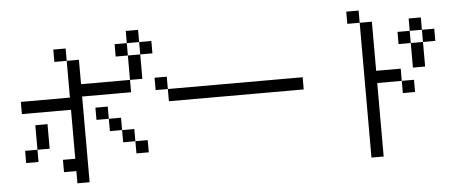

<svg xmlns="http://www.w3.org/2000/svg" viewBox="-60 -1009 3119 1301"><g transform="rotate(-5 1500.0 -359.0)"><path d="M750 -692.4V-776.4H833V-692.4ZM583 -276.4V-359.4H667V-276.4ZM83 -359.4V-442.4H417V-692.4H500V-526.4H833V-692.4H917V-526.4H833V-442.4H500V140.6H417V57.6H333V-26.4H417V-359.4ZM83 -26.4V-109.4H167V-26.4ZM917 -692.4V-776.4H833V-859.4H917V-776.4H1000V-692.4ZM833 -109.4H750V-192.4H667V-276.4H750V-192.4H833ZM833 -109.4H917V-26.4H833ZM417 -692.4H333V-776.4H417ZM167 -109.4V-276.4H250V-109.4Z M1000 -442.4V-526.4H1083V-442.4ZM1083 -442.4H2000V-359.4H1083Z M2667 -609.4V-692.4H2750V-609.4ZM2333 -776.4V-859.4H2417V-776.4ZM2750 -609.4H2833V-442.4H2750ZM2833 -609.4V-692.4H2750V-776.4H2833V-692.4H2917V-609.4ZM2667 -359.4H2500V140.6H2417V-776.4H2500V-442.4H2667ZM2667 -359.4H2750V-276.4H2667Z"/></g></svg>

Font: KH Dot Kodenmachou 12
Style: Regular
Weight: 400
Designer: Original version for X68000 by Keitarou Hiraki (http://hp.vector.co.jp/authors/VA000874/) / TrueType conversion by Homem
Version: Version 1.00.20150527